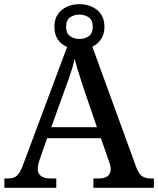

<svg xmlns="http://www.w3.org/2000/svg" viewBox="-20 -901 758 921"><path d="M1 0V-45H18Q38 -45 50.5 -51Q63 -57 73.5 -73.5Q84 -90 95 -122L302 -676Q274 -687 257.5 -711.5Q241 -736 241 -772Q241 -825 276 -853Q311 -881 361 -881Q411 -881 446 -853Q481 -825 481 -772Q481 -738 465 -713.5Q449 -689 423 -677L632 -103Q644 -69 660 -57Q676 -45 704 -45H718V0H428V-45H456Q481 -45 496 -56Q511 -67 511 -90Q511 -100 508.5 -109.5Q506 -119 502 -129L464 -238H206L171 -138Q168 -130 166 -121.5Q164 -113 162.5 -105.5Q161 -98 161 -91Q161 -68 177 -56.5Q193 -45 221 -45H250V0ZM226 -291H445L386 -463Q377 -491 368 -518Q359 -545 351.5 -570.5Q344 -596 338 -619Q333 -596 326 -572.5Q319 -549 310.5 -524.5Q302 -500 291 -471ZM361 -714Q387 -714 406 -727.5Q425 -741 425 -772Q425 -804 406 -817.5Q387 -831 361 -831Q335 -831 316 -817.5Q297 -804 297 -772Q297 -742 316 -728Q335 -714 361 -714Z"/></svg>

Font: Noto Serif Khmer Medium
Style: Regular
Weight: 500
Version: Version 2.003